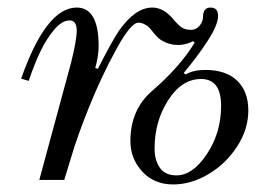

<svg xmlns="http://www.w3.org/2000/svg" viewBox="-20 -476 720 508"><path d="M36 -268Q102 -456 183 -456Q241 -456 241 -354Q241 -328 232 -296L239 -294Q276 -367 295 -395Q338 -456 383 -456Q412 -456 437 -427Q451 -410 460.5 -403.5Q470 -397 486 -397Q499 -397 509 -409Q517 -420 517 -430Q517 -456 537 -456Q557 -456 557 -434Q557 -410 528.5 -366.5Q500 -323 466 -283L471 -279Q492 -291 523 -291Q578 -291 607.5 -262.5Q637 -234 637 -184Q637 -134 607.5 -88.5Q578 -43 532 -15.5Q486 12 438 12Q388 12 356.5 -22Q325 -56 325 -103Q325 -186 383 -236Q456 -299 495 -363L491 -367Q471 -357 452 -357Q434 -357 420 -363Q406 -369 399.5 -375Q393 -381 384 -392Q378 -400 374 -404Q370 -408 362 -412Q354 -416 346 -416Q326 -416 287 -344.5Q248 -273 216 -193.5Q184 -114 169 -62L150 0H84L168 -310Q183 -370 183 -395Q183 -422 164 -422Q144 -422 123 -397Q102 -372 86 -338Q70 -304 56 -262ZM389 -83Q389 -52 403 -32Q417 -12 447 -12Q490 -12 527.5 -68.5Q565 -125 565 -196Q565 -267 512 -267Q461 -267 425 -211Q389 -155 389 -83Z"/></svg>

Font: Old Standard TT
Style: Italic
Weight: 400
Italic angle: -15.2°
Designer: Alexey Kryukov <alexios@thessalonica.org.ru>
Version: Version 2.2